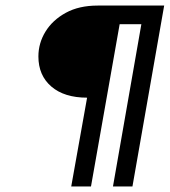

<svg xmlns="http://www.w3.org/2000/svg" viewBox="-20 -670 610 690"><path d="M293 -319Q211 -319 164.5 -359Q118 -399 118 -467Q118 -515 143.5 -556.5Q169 -598 216.5 -624Q264 -650 331 -650H570L456 0H386L488 -583H410L307 0H236Z"/></svg>

Font: Overused Grotesk
Style: Italic
Weight: 400
Italic angle: -10°
Version: Version 0.003